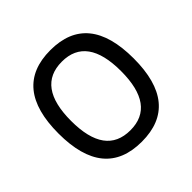

<svg xmlns="http://www.w3.org/2000/svg" viewBox="-173 -845 1020 1020"><g transform="rotate(-45 337.5 -335.0)"><path d="M337.9 8.8Q620.1 8.8 620.1 -335Q620.1 -679.2 337.9 -679.2Q55.2 -679.2 55.2 -335Q55.2 8.8 337.9 8.8ZM337.9 -592.8Q524.9 -592.8 524.9 -335Q524.9 -77.1 337.9 -77.1Q149.9 -77.1 149.9 -335Q149.9 -592.8 337.9 -592.8Z"/></g></svg>

Font: LT Wave Text
Style: Regular
Weight: 400
Designer: Daniel Lyons
Version: Version 2.5 (Glyphs App)